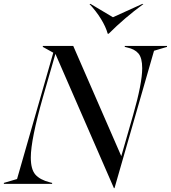

<svg xmlns="http://www.w3.org/2000/svg" viewBox="-73 -949 882 991"><path d="M-53 -5 15 -25 202 -677 148 -707V-712H305L553 -143L614 -355Q661 -519 661 -597Q661 -650 641.5 -673Q622 -696 583 -704L571 -707V-712H789V-707L722 -687L518 22H515L213 -671L149 -449Q86 -228 86 -136Q86 -75 109.5 -48Q133 -21 184 -8L196 -5V0H-53ZM488 -775H483Q473 -811 448 -851.5Q423 -892 389 -928L394 -929L510 -860L662 -929L667 -928Q570 -857 488 -775Z"/></svg>

Font: Nyght Serif Italic
Style: Regular
Weight: 400
Italic angle: -16°
Designer: Maksym Kobuzan
Version: Version 0.410